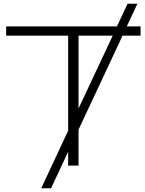

<svg xmlns="http://www.w3.org/2000/svg" viewBox="-20 -892 782 1034"><path d="M667 -872H720L663 -750H737V-700H640L403 -194V0H347V-75L255 122H202L347 -188V-700H13V-750H610ZM403 -308 587 -700H403Z"/></svg>

Font: Bounded
Style: Regular
Weight: 200
Designer: Vlad Churkin
Version: Version 1.0